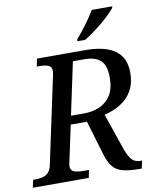

<svg xmlns="http://www.w3.org/2000/svg" viewBox="-120 -1007 890 1084"><g transform="rotate(-10 325.5 -465.5)"><path d="M-21 0 -11 -44H2Q24 -44 43 -48.5Q62 -53 76 -67Q90 -81 96 -110L201 -602Q203 -609 204 -618Q205 -627 205 -631Q205 -656 185 -663Q165 -670 133 -670H120L129 -714H403Q520 -714 577 -672Q634 -630 634 -545Q634 -494 617.5 -457.5Q601 -421 573.5 -396.5Q546 -372 514 -357.5Q482 -343 450 -336L521 -128Q537 -84 554.5 -64Q572 -44 606 -44H613L604 0H592Q533 0 496 -9.5Q459 -19 438.5 -44.5Q418 -70 404 -116L345 -314H252L209 -113Q207 -105 205.5 -96.5Q204 -88 204 -83Q204 -59 224.5 -51.5Q245 -44 276 -44H309L300 0ZM336 -363Q387 -363 427.5 -381Q468 -399 491.5 -437Q515 -475 515 -537Q515 -608 484.5 -636Q454 -664 391 -664H326L262 -363ZM373 -784Q391 -804 410.5 -829Q430 -854 448.5 -880.5Q467 -907 482 -931H599L596 -921Q584 -906 563.5 -886Q543 -866 517 -844.5Q491 -823 465 -804Q439 -785 415 -771H370Z"/></g></svg>

Font: ET Text
Style: Italic
Weight: 470
Italic angle: -12°
Designer: Monotype Design Team
Foundry: Monotype Imaging Inc.
Version: Version 2.009